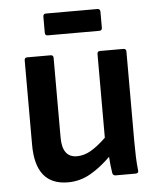

<svg xmlns="http://www.w3.org/2000/svg" viewBox="-50 -700 621 754"><g transform="rotate(-5 260.5 -323.0)"><path d="M188 11Q60 11 60 -148V-481Q60 -492 71 -492H163Q174 -492 174 -481V-167Q174 -88 232 -88Q260 -88 287.5 -104Q315 -120 347 -151V-481Q347 -492 358 -492H450Q461 -492 461 -481V-125Q461 -94 462 -66Q463 -38 466 -12Q468 0 455 0H377Q366 0 364 -10Q359 -40 357 -75Q319 -37 277.5 -13Q236 11 188 11ZM159 -571Q148 -571 148 -582V-645Q148 -657 159 -657H362Q373 -657 373 -645V-582Q373 -571 362 -571Z"/></g></svg>

Font: Sofia Sans Semi Condensed
Style: Bold
Weight: 700
Designer: Botio Nikoltchev, Ani Petrova
Foundry: lettersoup
Version: Version 4.100; ttfautohint (v1.8.4.7-5d5b)